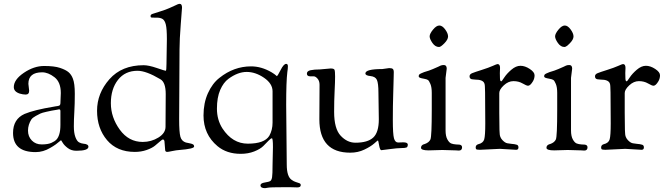

<svg xmlns="http://www.w3.org/2000/svg" viewBox="-20 -778 3475 1001"><path d="M166 15C192 15 217.3 7.7 242 -7C252.7 -13 262.2 -19 270.5 -25C278.8 -31 285.3 -36.2 290 -40.5C294.7 -44.8 297.3 -47 298 -47C298.7 -47 301.7 -42.5 307 -33.5C312.3 -24.5 321.2 -15.3 333.5 -6C345.8 3.3 360.7 8 378 8C420 8 441 1 441 -13C441 -22.3 432 -27.7 414 -29C406.7 -29.7 399.3 -32 392 -36C384.7 -40 378.3 -49.2 373 -63.5C367.7 -77.8 365 -96.3 365 -119C365 -141.7 365.8 -166.8 367.5 -194.5C369.2 -222.2 370 -253.8 370 -289.5C370 -325.2 366.7 -351.3 360 -368C354.7 -382 347.2 -393.2 337.5 -401.5C327.8 -409.8 313 -417.3 293 -424C273 -430.7 245.3 -434 210 -434C174.7 -434 139.5 -422.2 104.5 -398.5C69.5 -374.8 52 -350 52 -324C52 -308 62.3 -296.7 83 -290C94.3 -286.7 104.7 -285 114 -285C126 -285 132 -291.7 132 -305L128 -341C128 -381 152 -401 200 -401C220.7 -401 242 -392.5 264 -375.5C286 -358.5 297 -331 297 -293L295 -241C295 -233.7 292.7 -229 288 -227C286 -226.3 283.2 -225.7 279.5 -225C275.8 -224.3 272.3 -223.8 269 -223.5C265.7 -223.2 263 -222.7 261 -222C192.3 -210.7 141.3 -198 108 -184C68 -166 48 -133 48 -85C48 -18.3 87.3 15 166 15ZM288 -208C292.7 -208 295 -205 295 -199V-127C295 -107 293 -90.7 289 -78C285.7 -66.7 281 -57.7 275 -51C269 -44.3 259.8 -38.3 247.5 -33C235.2 -27.7 218.5 -25 197.5 -25C176.5 -25 159.3 -31.8 146 -45.5C132.7 -59.2 126 -76.3 126 -97C126 -117.7 132 -137.3 144 -156C148.7 -162 156.2 -167.8 166.5 -173.5C176.8 -179.2 184.8 -183.3 190.5 -186C196.2 -188.7 206.3 -191.7 221 -195C235.7 -198.3 245 -200.3 249 -201L278 -206Z M841 3C841 10.3 844.7 14 852 14C855.3 14 864 12.5 878 9.5C892 6.5 904.3 4.7 915 4C966.3 0 992 -6 992 -14C992 -19.3 990 -23.2 986 -25.5C982 -27.8 975.3 -29.8 966 -31.5C956.7 -33.2 951 -34.3 949 -35C934.3 -39.7 924.8 -49.7 920.5 -65C916.2 -80.3 914 -110.7 914 -156L916 -521C916 -554.3 918.2 -598.3 922.5 -653C926.8 -707.7 929 -736 929 -738C929 -751.3 925 -758 917 -758C911.7 -758 902.7 -754.7 890 -748L863.5 -736C851.8 -730.7 835.8 -724.8 815.5 -718.5C795.2 -712.2 781.7 -707.8 775 -705.5C768.3 -703.2 765 -699.7 765 -695V-694C765 -690 766 -687.7 768 -687C770 -686.3 776 -686 786 -686H797C809.7 -686 819.8 -683.7 827.5 -679C835.2 -674.3 840.8 -664.7 844.5 -650C848.2 -635.3 850 -610 850 -574L848 -445C848 -421 846.7 -409 844 -409C841.3 -409 825.8 -413.8 797.5 -423.5C769.2 -433.2 746.3 -438 729 -438C653 -438 593.5 -413.7 550.5 -365C507.5 -316.3 486 -261.5 486 -200.5C486 -139.5 503.3 -88.5 538 -47.5C572.7 -6.5 621 14 683 14C705 14 725.5 10.7 744.5 4C763.5 -2.7 778 -10.2 788 -18.5L814.5 -41C822.2 -47.7 827 -51 829 -51C835 -51 838 -45.3 838 -34ZM595 -361.5C619.7 -393.2 653.7 -409 697 -409C727 -409 766.7 -394.3 816 -365C834.7 -354.3 844 -328.7 844 -288L843 -117C843 -95 830.7 -76.3 806 -61C781.3 -45.7 754 -38 724 -38C675.3 -38 635.5 -59.3 604.5 -102C573.5 -144.7 558 -190.7 558 -240C558 -289.3 570.3 -329.8 595 -361.5Z M1401 81C1401 114.3 1400.2 136 1398.5 146C1396.8 156 1393.8 162.5 1389.5 165.5C1385.2 168.5 1375.5 171.2 1360.5 173.5C1345.5 175.8 1338 180.7 1338 188C1338 198 1346 203 1362 203C1364 203 1369.2 202.2 1377.5 200.5C1385.8 198.8 1413.3 198 1460 198H1494L1530 199C1542 199 1548 195 1548 187C1548 182.3 1545.5 179 1540.5 177C1535.5 175 1529.5 173 1522.5 171C1515.5 169 1508.3 165.3 1501 160C1483.7 148.7 1475 122 1475 80L1472 -232C1472 -312.7 1474 -369.3 1478 -402C1480 -414 1481 -424.2 1481 -432.5C1481 -440.8 1478 -445 1472 -445C1463.3 -445 1453.7 -434.3 1443 -413C1432.3 -391.7 1425.7 -381 1423 -381L1420 -384L1410 -392L1396 -401C1360.7 -421.7 1325 -432 1289 -432C1229 -432 1174 -412 1124 -372C1099.3 -352.7 1079.3 -326 1064 -292C1048.7 -258 1041 -219.3 1041 -176C1041 -110 1065.3 -56.7 1114 -16C1146 10.7 1186.3 24 1235 24C1261 24 1284.5 19.8 1305.5 11.5C1326.5 3.2 1342.2 -6.2 1352.5 -16.5L1380 -44.5C1388 -52.8 1393.8 -57 1397.5 -57C1401.2 -57 1403 -41.7 1403 -11ZM1128 -309C1139.3 -335 1153.7 -354.3 1171 -367C1203.7 -391 1235.3 -403 1266 -403C1296.7 -403 1326.8 -392.8 1356.5 -372.5C1386.2 -352.2 1401 -328.7 1401 -302V-139C1401 -113 1395.3 -90 1384 -70C1367.3 -42.7 1330 -29 1272 -29C1218.7 -29 1174.7 -55.3 1140 -108C1120.7 -138 1111 -172.5 1111 -211.5C1111 -250.5 1116.7 -283 1128 -309Z M1645 -156C1645 -40 1698.7 18 1806 18C1832.7 18 1857.2 12.7 1879.5 2C1901.8 -8.7 1919 -19.3 1931 -30C1943 -40.7 1949.5 -46 1950.5 -46C1951.5 -46 1953.5 -37.5 1956.5 -20.5C1959.5 -3.5 1963.3 5 1968 5C1970 5 1984.5 3.2 2011.5 -0.5C2038.5 -4.2 2058.7 -6 2072 -6C2085.3 -6 2094.3 -7 2099 -9C2103.7 -11 2106 -16 2106 -24C2106 -32 2098 -36 2082 -36L2056 -35C2045.3 -35 2038 -42.3 2034 -57C2030 -71.7 2028 -103.7 2028 -153C2028 -202.3 2028.7 -247 2030 -287C2030.7 -307 2031.2 -325 2031.5 -341C2031.8 -357 2032.2 -369.8 2032.5 -379.5C2032.8 -389.2 2033 -397.2 2033 -403.5C2033 -409.8 2031.5 -414.7 2028.5 -418C2025.5 -421.3 2019 -423 2009 -423L1973 -418C1914.3 -418 1885 -410.3 1885 -395C1885 -387.7 1893.7 -383.2 1911 -381.5C1928.3 -379.8 1939.7 -373.2 1945 -361.5C1950.3 -349.8 1953 -327.3 1953 -294L1955 -156C1955 -110.7 1945.3 -79 1926 -61C1906.7 -43 1875.7 -34 1833 -34C1804.3 -34 1778.7 -46.2 1756 -70.5C1733.3 -94.8 1722 -136.3 1722 -195C1722 -234.3 1722.8 -270.2 1724.5 -302.5C1726.2 -334.8 1727 -360.3 1727 -379C1727 -397.7 1726 -409.3 1724 -414C1722 -418.7 1715.3 -421 1704 -421L1647 -416C1628.3 -416 1612.5 -414.7 1599.5 -412C1586.5 -409.3 1580 -403.3 1580 -394C1580 -384.7 1586 -380 1598 -380H1616C1622 -380 1628.5 -376 1635.5 -368C1642.5 -360 1646 -349.3 1646 -336Z M2286 4 2357 6 2372 7C2383.3 7 2389 1.3 2389 -10C2389 -18 2384.3 -22.7 2375 -24C2372.3 -24 2366.3 -24.3 2357 -25C2347.7 -25.7 2339.5 -27.3 2332.5 -30C2325.5 -32.7 2318.8 -39.7 2312.5 -51C2306.2 -62.3 2303 -78 2303 -98V-372L2309 -420C2309 -432.7 2304 -439 2294 -439C2287.3 -439 2281.7 -438 2277 -436C2275 -434.7 2270.8 -432.7 2264.5 -430L2237 -418C2225 -412.7 2209.7 -407.3 2191 -402C2185.7 -400 2180.5 -397.8 2175.5 -395.5C2170.5 -393.2 2167.2 -391 2165.5 -389C2163.8 -387 2163 -384.2 2163 -380.5C2163 -376.8 2165.2 -374.2 2169.5 -372.5C2173.8 -370.8 2180.8 -369.2 2190.5 -367.5C2200.2 -365.8 2207 -363.7 2211 -361C2215 -358.3 2219.3 -351.3 2224 -340C2228.7 -328.7 2231 -313.3 2231 -294V-206C2231 -113.3 2228.7 -61.7 2224 -51C2219.3 -40.3 2209.3 -32.3 2194 -27C2192 -26.3 2190.7 -26 2190 -26C2180 -22.7 2175 -16.5 2175 -7.5C2175 1.5 2188.3 6 2215 6ZM2234.5 -554C2244.2 -540 2255.7 -533 2269 -533C2275 -533 2284.3 -539.5 2297 -552.5C2309.7 -565.5 2316 -577.3 2316 -588C2316 -598.7 2311 -610.8 2301 -624.5C2291 -638.2 2280.8 -645 2270.5 -645C2260.2 -645 2249.2 -637.8 2237.5 -623.5C2225.8 -609.2 2220 -597.5 2220 -588.5C2220 -579.5 2224.8 -568 2234.5 -554Z M2458 -363C2484 -363 2499.7 -356.7 2505 -344C2507 -339.3 2508 -333.3 2508 -326L2509 -296L2510 -135C2510 -92.3 2508.2 -64.5 2504.5 -51.5C2500.8 -38.5 2490.3 -30 2473 -26C2464.3 -23.3 2460 -17.7 2460 -9C2460 -6.3 2460.7 -3.7 2462 -1C2463.3 1.7 2470 3 2482 3L2586 -2L2671 3C2679 3 2683 -1.2 2683 -9.5C2683 -17.8 2679.3 -22.7 2672 -24C2668 -25.3 2664.3 -26.2 2661 -26.5C2657.7 -26.8 2653 -27.3 2647 -28C2641 -28.7 2633.8 -29.7 2625.5 -31C2617.2 -32.3 2608.3 -38 2599 -48C2589.7 -58 2585 -70 2585 -84L2584 -102L2583 -189V-293C2583 -305 2590.8 -318.3 2606.5 -333C2622.2 -347.7 2639 -355 2657 -355C2675 -355 2690.8 -351 2704.5 -343C2718.2 -335 2727.7 -331 2733 -331C2741 -331 2749.7 -339 2759 -355C2764.3 -364.3 2767 -374.5 2767 -385.5C2767 -396.5 2758.7 -407.5 2742 -418.5C2725.3 -429.5 2709.2 -435 2693.5 -435C2677.8 -435 2662 -428.2 2646 -414.5C2630 -400.8 2617.7 -387.3 2609 -374C2600.3 -360.7 2595.2 -354 2593.5 -354C2591.8 -354 2590.2 -355.2 2588.5 -357.5C2586.8 -359.8 2586 -373 2586 -397L2587 -424C2587 -437.3 2582.7 -444 2574 -444C2571.3 -444 2563 -440.8 2549 -434.5C2535 -428.2 2515.8 -421.2 2491.5 -413.5C2467.2 -405.8 2450.5 -400.2 2441.5 -396.5C2432.5 -392.8 2428 -387.3 2428 -380C2428 -369.3 2434.3 -364 2447 -364Z M2940 4 3011 6 3026 7C3037.3 7 3043 1.3 3043 -10C3043 -18 3038.3 -22.7 3029 -24C3026.3 -24 3020.3 -24.3 3011 -25C3001.7 -25.7 2993.5 -27.3 2986.5 -30C2979.5 -32.7 2972.8 -39.7 2966.5 -51C2960.2 -62.3 2957 -78 2957 -98V-372L2963 -420C2963 -432.7 2958 -439 2948 -439C2941.3 -439 2935.7 -438 2931 -436C2929 -434.7 2924.8 -432.7 2918.5 -430L2891 -418C2879 -412.7 2863.7 -407.3 2845 -402C2839.7 -400 2834.5 -397.8 2829.5 -395.5C2824.5 -393.2 2821.2 -391 2819.5 -389C2817.8 -387 2817 -384.2 2817 -380.5C2817 -376.8 2819.2 -374.2 2823.5 -372.5C2827.8 -370.8 2834.8 -369.2 2844.5 -367.5C2854.2 -365.8 2861 -363.7 2865 -361C2869 -358.3 2873.3 -351.3 2878 -340C2882.7 -328.7 2885 -313.3 2885 -294V-206C2885 -113.3 2882.7 -61.7 2878 -51C2873.3 -40.3 2863.3 -32.3 2848 -27C2846 -26.3 2844.7 -26 2844 -26C2834 -22.7 2829 -16.5 2829 -7.5C2829 1.5 2842.3 6 2869 6ZM2888.5 -554C2898.2 -540 2909.7 -533 2923 -533C2929 -533 2938.3 -539.5 2951 -552.5C2963.7 -565.5 2970 -577.3 2970 -588C2970 -598.7 2965 -610.8 2955 -624.5C2945 -638.2 2934.8 -645 2924.5 -645C2914.2 -645 2903.2 -637.8 2891.5 -623.5C2879.8 -609.2 2874 -597.5 2874 -588.5C2874 -579.5 2878.8 -568 2888.5 -554Z M3112 -363C3138 -363 3153.7 -356.7 3159 -344C3161 -339.3 3162 -333.3 3162 -326L3163 -296L3164 -135C3164 -92.3 3162.2 -64.5 3158.5 -51.5C3154.8 -38.5 3144.3 -30 3127 -26C3118.3 -23.3 3114 -17.7 3114 -9C3114 -6.3 3114.7 -3.7 3116 -1C3117.3 1.7 3124 3 3136 3L3240 -2L3325 3C3333 3 3337 -1.2 3337 -9.5C3337 -17.8 3333.3 -22.7 3326 -24C3322 -25.3 3318.3 -26.2 3315 -26.5C3311.7 -26.8 3307 -27.3 3301 -28C3295 -28.7 3287.8 -29.7 3279.5 -31C3271.2 -32.3 3262.3 -38 3253 -48C3243.7 -58 3239 -70 3239 -84L3238 -102L3237 -189V-293C3237 -305 3244.8 -318.3 3260.5 -333C3276.2 -347.7 3293 -355 3311 -355C3329 -355 3344.8 -351 3358.5 -343C3372.2 -335 3381.7 -331 3387 -331C3395 -331 3403.7 -339 3413 -355C3418.3 -364.3 3421 -374.5 3421 -385.5C3421 -396.5 3412.7 -407.5 3396 -418.5C3379.3 -429.5 3363.2 -435 3347.5 -435C3331.8 -435 3316 -428.2 3300 -414.5C3284 -400.8 3271.7 -387.3 3263 -374C3254.3 -360.7 3249.2 -354 3247.5 -354C3245.8 -354 3244.2 -355.2 3242.5 -357.5C3240.8 -359.8 3240 -373 3240 -397L3241 -424C3241 -437.3 3236.7 -444 3228 -444C3225.3 -444 3217 -440.8 3203 -434.5C3189 -428.2 3169.8 -421.2 3145.5 -413.5C3121.2 -405.8 3104.5 -400.2 3095.5 -396.5C3086.5 -392.8 3082 -387.3 3082 -380C3082 -369.3 3088.3 -364 3101 -364Z"/></svg>

Font: Sorts Mill Goudy
Style: Regular
Weight: 400
Version: Version 003.101